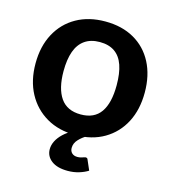

<svg xmlns="http://www.w3.org/2000/svg" viewBox="-105 -607 771 866"><g transform="rotate(15 280.5 -174.5)"><path d="M281 -522Q359 -522 416 -489.5Q473 -457 504 -397.5Q535 -338 535 -258Q535 -178 504 -118.5Q473 -59 416 -25.5Q359 8 281 8Q204 8 146.5 -25.5Q89 -59 57 -118.5Q25 -178 25 -258Q25 -338 57 -397.5Q89 -457 146.5 -489.5Q204 -522 281 -522ZM281 -88Q344 -88 374 -131Q404 -174 404 -257Q404 -313 391 -350.5Q378 -388 350.5 -407Q323 -426 281 -426Q239 -426 211 -406.5Q183 -387 169.5 -349.5Q156 -312 156 -257Q156 -176 186.5 -132Q217 -88 281 -88ZM353 93Q362 93 364 101L384 147Q367 158 342.5 165.5Q318 173 290 173Q241 173 214 152.5Q187 132 187 99Q187 80 196.5 61Q206 42 224.5 24.5Q243 7 268 -6L334 0Q314 11 297.5 28.5Q281 46 281 68Q281 83 290.5 92Q300 101 316 101Q325 101 332.5 99Q340 97 345.5 95Q351 93 353 93Z"/></g></svg>

Font: Aleo
Style: Bold
Weight: 700
Designer: Alessio Laiso
Foundry: Alessio Laiso
Version: Version 2.001;gftools[0.9.29]